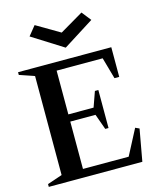

<svg xmlns="http://www.w3.org/2000/svg" viewBox="-135 -1037 935 1132"><g transform="rotate(-15 332.5 -471.5)"><path d="M20 0V-17L111 -48V-652L20 -683V-700H589V-519H560L523 -650H242V-383H396L429 -476H450V-244H430L396 -339H242V-50H521L602 -205L626 -194L591 0ZM329 -767 140 -886 186 -943 329 -859 472 -943 517 -886Z"/></g></svg>

Font: Wittgenstein Semibold
Style: Regular
Weight: 600
Designer: Jörg Drees
Foundry: Jörg Drees
Version: Version 1.303; ttfautohint (v1.8.4.7-5d5b)